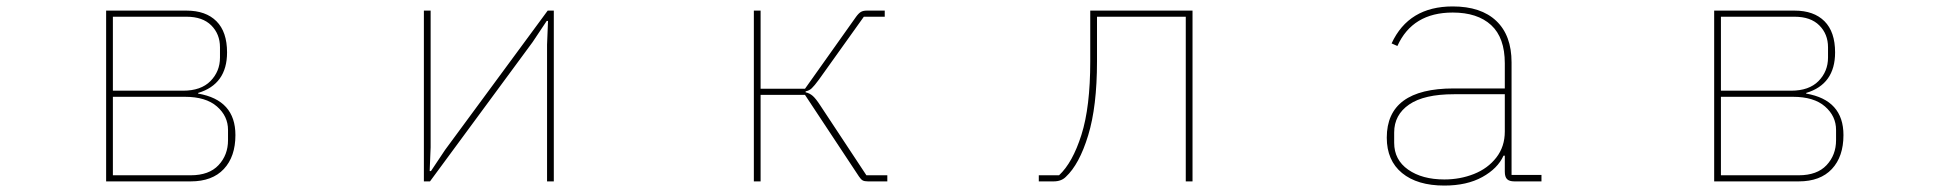

<svg xmlns="http://www.w3.org/2000/svg" viewBox="-20 -564 6040 597"><path d="M310 0V-531H560Q620 -531 653 -498Q686 -465 686 -401Q686 -302 596 -275V-273Q712 -253 712 -144Q712 -77 676 -38.5Q640 0 573 0ZM549 -282Q605 -282 634.5 -312Q664 -342 664 -385V-417Q664 -458 637 -485Q610 -512 560 -512H331V-282ZM573 -19Q630 -19 659.5 -50.5Q689 -82 689 -128V-160Q689 -203 654.5 -233Q620 -263 555 -263H331V-19Z M1317 0H1298V-531H1319V-106L1316 -32H1320L1364 -98L1683 -531H1702V0H1681V-425L1684 -499H1680L1636 -433Z M2324 0V-531H2345V-288H2483L2642 -512Q2650 -523 2657 -527Q2664 -531 2675 -531H2731V-512H2666L2526 -316Q2512 -297 2504 -289.5Q2496 -282 2485 -280V-277Q2498 -274 2507.5 -265.5Q2517 -257 2530 -237L2674 -19H2739V0H2679Q2668 0 2662.5 -3Q2657 -6 2651 -15L2483 -269H2345V0Z M3210 0V-19H3273Q3315 -58 3342.5 -144.5Q3370 -231 3370 -373V-531H3688V0H3667V-512H3391V-373Q3391 -233 3363.5 -143Q3336 -53 3294 -14Q3280 0 3256 0Z M4292 -136Q4292 -289 4500 -289H4659V-367Q4659 -447 4616.5 -486Q4574 -525 4497 -525Q4372 -525 4325 -421L4307 -429Q4360 -544 4497 -544Q4585 -544 4632.5 -499Q4680 -454 4680 -370V-20H4773V0H4689Q4673 0 4666 -7Q4659 -14 4659 -30V-80H4655Q4637 -40 4589 -13.5Q4541 13 4471 13Q4387 13 4339.5 -26Q4292 -65 4292 -136ZM4659 -155V-271H4501Q4408 -271 4361.5 -239Q4315 -207 4315 -152V-120Q4315 -67 4358.5 -36.5Q4402 -6 4471 -6Q4520 -6 4563 -23Q4606 -40 4632.5 -74Q4659 -108 4659 -155Z M5310 0V-531H5560Q5620 -531 5653 -498Q5686 -465 5686 -401Q5686 -302 5596 -275V-273Q5712 -253 5712 -144Q5712 -77 5676 -38.5Q5640 0 5573 0ZM5549 -282Q5605 -282 5634.5 -312Q5664 -342 5664 -385V-417Q5664 -458 5637 -485Q5610 -512 5560 -512H5331V-282ZM5573 -19Q5630 -19 5659.5 -50.5Q5689 -82 5689 -128V-160Q5689 -203 5654.5 -233Q5620 -263 5555 -263H5331V-19Z"/></svg>

Font: IBM Plex Sans JP Thin
Style: Regular
Weight: 100
Designer: Mike Abbink; Paul van der Laan; Pieter van Rosmalen; Wujin Sim; Yejin Wi; Jinhee Kim; Boomi Park; Yona Kim; Kichan Ma
Foundry: Sandoll Inc.
Version: Version 1.001